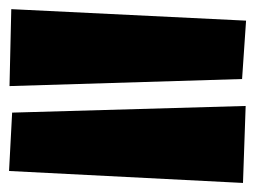

<svg xmlns="http://www.w3.org/2000/svg" viewBox="-20 -486 571 424"><path d="M523.4 -440.4 514.6 -311.5 1 -295.9 4.9 -465.8ZM522.5 -252 516.6 -82 0 -108.4 6.8 -237.3Z"/></svg>

Font: Fontdiner Swanky
Style: Regular
Weight: 400
Designer: Font Diner, Inc
Foundry: Font Diner, Inc
Version: Version 1.000